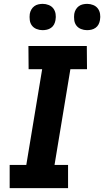

<svg xmlns="http://www.w3.org/2000/svg" viewBox="-20 -973 539 993"><path d="M30 0V-120H116L198 -615H128L127 -735H429L430 -615H344L262 -120H332V0ZM430 -817Q414 -817 399 -823Q384 -829 375 -841Q366 -853 364 -869Q362 -885 364 -901Q366 -913 372 -923.5Q378 -934 387.5 -941Q397 -948 408.5 -950.5Q420 -953 431 -953Q447 -953 462 -947Q477 -941 486 -929Q495 -917 497.5 -901Q500 -885 497 -869Q495 -857 489.5 -846.5Q484 -836 474 -829Q464 -822 452.5 -819.5Q441 -817 430 -817ZM200 -817Q184 -817 169 -823Q154 -829 145 -841Q136 -853 134 -869Q132 -885 134 -901Q136 -913 142 -923.5Q148 -934 157.5 -941Q167 -948 178.5 -950.5Q190 -953 201 -953Q217 -953 232 -947Q247 -941 256 -929Q265 -917 267.5 -901Q270 -885 267 -869Q265 -857 259.5 -846.5Q254 -836 244 -829Q234 -822 222.5 -819.5Q211 -817 200 -817Z"/></svg>

Font: Iosevka Etoile Heavy
Style: Italic
Weight: 900
Italic angle: -9°
Designer: Belleve Invis
Foundry: Belleve Invis
Version: Version 22.1.2; ttfautohint (v1.8.4)